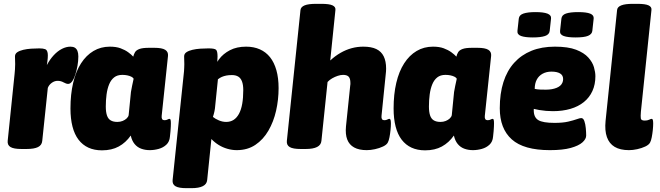

<svg xmlns="http://www.w3.org/2000/svg" viewBox="-20 -774 3440 1000"><path d="M92 2Q52 2 35 -8Q18 -18 20 -40L56 -389Q57 -397 58 -413Q59 -429 59 -440Q59 -450 58.5 -459.5Q58 -469 58 -480Q58 -494 70 -502Q82 -510 101 -514.5Q120 -519 142 -520.5Q164 -522 185 -522Q204 -522 215 -518Q226 -514 228.5 -496Q231 -478 224 -435Q240 -465 260 -486.5Q280 -508 302.5 -519.5Q325 -531 347 -531Q361 -531 370 -525.5Q379 -520 383.5 -508.5Q388 -497 388 -480Q388 -456 383.5 -431Q379 -406 372 -384.5Q365 -363 355.5 -350Q346 -337 335 -337Q325 -337 311 -345Q297 -353 280 -353Q264 -353 249.5 -342.5Q235 -332 229 -316L200 -40Q198 -18 178 -8Q158 2 118 2Z M511 9Q471 9 440.5 -5Q410 -19 389 -46.5Q368 -74 357.5 -115Q347 -156 347 -209Q347 -283 361 -342.5Q375 -402 402 -444Q429 -486 467 -508.5Q505 -531 552 -531Q585 -531 608 -522.5Q631 -514 647.5 -502Q664 -490 674 -479Q677 -492 683.5 -502.5Q690 -513 706.5 -519Q723 -525 756 -525H784Q824 -525 840.5 -514.5Q857 -504 855 -483L822 -170Q821 -159 824.5 -153.5Q828 -148 838 -148Q846 -148 852.5 -151.5Q859 -155 863 -155Q867 -155 868.5 -149.5Q870 -144 870 -131Q870 -124 869.5 -114Q869 -104 868 -91Q867 -78 865 -62Q863 -36 846.5 -20.5Q830 -5 806.5 1.5Q783 8 760 8Q736 8 715.5 0.5Q695 -7 681 -24Q667 -41 661 -68Q635 -31 598.5 -11Q562 9 511 9ZM591 -139Q606 -139 618.5 -144Q631 -149 639.5 -157Q648 -165 650 -174L662 -295Q664 -309 668 -327Q672 -345 676 -364Q673 -370 664 -374.5Q655 -379 643 -381.5Q631 -384 617 -384Q591 -384 574.5 -371Q558 -358 548.5 -335Q539 -312 535 -282Q531 -252 531 -219Q531 -191 537 -173Q543 -155 556.5 -147Q570 -139 591 -139Z M951 206Q911 206 894 196Q877 186 879 164L937 -389Q938 -395 938.5 -404Q939 -413 939.5 -423Q940 -433 940 -440Q940 -450 939.5 -459.5Q939 -469 939 -480Q939 -494 951 -502Q963 -510 982 -514.5Q1001 -519 1023 -520.5Q1045 -522 1066 -522Q1097 -522 1105 -515Q1113 -508 1113 -480Q1113 -456 1109 -432.5Q1105 -409 1098 -397L1089 -403Q1099 -436 1120.5 -465Q1142 -494 1177.5 -512.5Q1213 -531 1262 -531Q1302 -531 1333.5 -517Q1365 -503 1386.5 -476Q1408 -449 1419.5 -408.5Q1431 -368 1431 -315Q1431 -255 1418 -197.5Q1405 -140 1378 -93.5Q1351 -47 1310 -19.5Q1269 8 1213 8Q1189 8 1164.5 1Q1140 -6 1119 -19Q1098 -32 1081 -50L1059 164Q1055 206 977 206ZM1158 -139Q1180 -139 1196.5 -149.5Q1213 -160 1224.5 -181Q1236 -202 1241.5 -233Q1247 -264 1247 -305Q1247 -332 1240.5 -349.5Q1234 -367 1221 -375Q1208 -383 1188 -383Q1171 -383 1158.5 -380.5Q1146 -378 1135.5 -373.5Q1125 -369 1115 -361L1101 -224Q1100 -209 1097 -194.5Q1094 -180 1089 -165Q1101 -155 1120 -147Q1139 -139 1158 -139Z M1890 8Q1850 8 1824.5 -6Q1799 -20 1788.5 -47.5Q1778 -75 1782 -116L1804 -328Q1805 -332 1805 -335.5Q1805 -339 1805 -342Q1805 -365 1796 -374.5Q1787 -384 1767 -384Q1754 -384 1739 -379Q1724 -374 1710 -366Q1696 -358 1686 -347L1654 -40Q1650 2 1572 2H1546Q1506 2 1489 -8Q1472 -18 1474 -40L1545 -722Q1547 -738 1566.5 -746Q1586 -754 1626 -754H1654Q1695 -754 1712 -746Q1729 -738 1727 -722L1700 -459Q1726 -483 1754 -499Q1782 -515 1811.5 -523Q1841 -531 1872 -531Q1914 -531 1940 -518.5Q1966 -506 1978.5 -480.5Q1991 -455 1991 -417Q1991 -410 1990.5 -402.5Q1990 -395 1989 -387L1967 -170Q1966 -159 1969.5 -153.5Q1973 -148 1983 -148Q1991 -148 1997.5 -151.5Q2004 -155 2008 -155Q2013 -155 2014.5 -148Q2016 -141 2016 -130Q2016 -116 2014 -96.5Q2012 -77 2008.5 -59Q2005 -41 2000 -32Q1994 -20 1975 -11Q1956 -2 1933 3Q1910 8 1890 8Z M2194 9Q2154 9 2123.5 -5Q2093 -19 2072 -46.5Q2051 -74 2040.5 -115Q2030 -156 2030 -209Q2030 -283 2044 -342.5Q2058 -402 2085 -444Q2112 -486 2150 -508.5Q2188 -531 2235 -531Q2268 -531 2291 -522.5Q2314 -514 2330.5 -502Q2347 -490 2357 -479Q2360 -492 2366.5 -502.5Q2373 -513 2389.5 -519Q2406 -525 2439 -525H2467Q2507 -525 2523.5 -514.5Q2540 -504 2538 -483L2505 -170Q2504 -159 2507.5 -153.5Q2511 -148 2521 -148Q2529 -148 2535.5 -151.5Q2542 -155 2546 -155Q2550 -155 2551.5 -149.5Q2553 -144 2553 -131Q2553 -124 2552.5 -114Q2552 -104 2551 -91Q2550 -78 2548 -62Q2546 -36 2529.5 -20.5Q2513 -5 2489.5 1.5Q2466 8 2443 8Q2419 8 2398.5 0.5Q2378 -7 2364 -24Q2350 -41 2344 -68Q2318 -31 2281.5 -11Q2245 9 2194 9ZM2274 -139Q2289 -139 2301.5 -144Q2314 -149 2322.5 -157Q2331 -165 2333 -174L2345 -295Q2347 -309 2351 -327Q2355 -345 2359 -364Q2356 -370 2347 -374.5Q2338 -379 2326 -381.5Q2314 -384 2300 -384Q2274 -384 2257.5 -371Q2241 -358 2231.5 -335Q2222 -312 2218 -282Q2214 -252 2214 -219Q2214 -191 2220 -173Q2226 -155 2239.5 -147Q2253 -139 2274 -139Z M2844 8Q2708 8 2645.5 -48Q2583 -104 2583 -210Q2583 -287 2602 -346.5Q2621 -406 2658 -447Q2695 -488 2748 -509.5Q2801 -531 2870 -531Q2939 -531 2980.5 -515Q3022 -499 3044 -474.5Q3066 -450 3073.5 -424Q3081 -398 3081 -377Q3081 -334 3065.5 -300Q3050 -266 3021 -242.5Q2992 -219 2951 -207Q2910 -195 2860 -195Q2824 -195 2788.5 -201Q2753 -207 2721 -218L2763 -266Q2761 -250 2760.5 -233Q2760 -216 2760 -199Q2760 -163 2783.5 -148.5Q2807 -134 2868 -134Q2911 -134 2939 -140.5Q2967 -147 2983.5 -153Q3000 -159 3007 -159Q3018 -159 3023.5 -143.5Q3029 -128 3031 -106.5Q3033 -85 3033 -68Q3033 -50 3013.5 -32.5Q2994 -15 2952.5 -3.5Q2911 8 2844 8ZM2823 -307Q2840 -307 2854 -309.5Q2868 -312 2879 -316.5Q2890 -321 2897.5 -327.5Q2905 -334 2909 -343Q2913 -352 2913 -362Q2913 -382 2897 -391.5Q2881 -401 2852 -401Q2826 -401 2806 -390Q2786 -379 2775.5 -359Q2765 -339 2765 -311Q2779 -308 2794 -307.5Q2809 -307 2823 -307ZM2977 -579Q2937 -579 2916 -586.5Q2895 -594 2897 -613L2904 -677Q2906 -696 2928 -703.5Q2950 -711 2991 -711Q3034 -711 3054 -703Q3074 -695 3072 -677L3065 -613Q3063 -596 3043 -587.5Q3023 -579 2977 -579ZM2755 -579Q2715 -579 2694 -586.5Q2673 -594 2675 -613L2682 -677Q2684 -696 2706.5 -703.5Q2729 -711 2769 -711Q2811 -711 2831.5 -703Q2852 -695 2850 -677L2843 -613Q2841 -594 2818.5 -586.5Q2796 -579 2755 -579Z M3256 8Q3210 8 3181.5 -9Q3153 -26 3141 -60Q3129 -94 3134 -144L3194 -722Q3197 -754 3275 -754H3300Q3341 -754 3358 -746Q3375 -738 3373 -722L3318 -192Q3316 -169 3317.5 -157.5Q3319 -146 3338 -146Q3352 -146 3361 -150.5Q3370 -155 3374 -155Q3379 -155 3380.5 -148Q3382 -141 3382 -130Q3382 -116 3380 -96.5Q3378 -77 3374.5 -59Q3371 -41 3366 -32Q3360 -20 3341 -11Q3322 -2 3299 3Q3276 8 3256 8Z"/></svg>

Font: Asap Black
Style: Italic
Weight: 900
Italic angle: -6°
Designer: Pablo Cosgaya
Foundry: Omnibus-Type
Version: Version 3.001